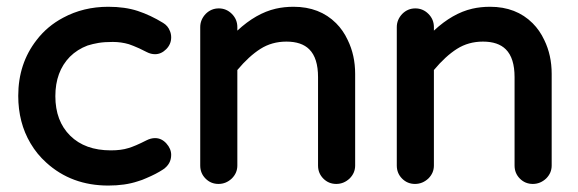

<svg xmlns="http://www.w3.org/2000/svg" viewBox="-20 -540 1750 581"><path d="M72.3 -106.4Q35.2 -168.9 35.2 -250Q35.2 -347.7 90.8 -418.9Q123 -460.9 170.9 -486.3Q232.4 -519.5 307.6 -519.5Q358.4 -519.5 397 -506.8Q435.5 -494.1 473.6 -470.7Q488.3 -461.9 494.1 -446.3Q498 -437.5 498 -426.8Q498 -406.2 482.9 -391.1Q467.8 -376 449.2 -376Q436.5 -376 424.3 -382.3Q412.1 -388.7 401.4 -393.6Q381.8 -402.3 370.1 -406.2Q346.7 -413.1 321.3 -413.1Q295.9 -413.1 278.3 -410.2Q260.7 -407.2 245.1 -402.3Q213.9 -390.6 191.4 -368.2Q147.5 -323.2 147.5 -249Q147.5 -173.8 192.4 -129.4Q237.3 -85 315.4 -85Q346.7 -85 368.2 -91.8Q388.7 -97.7 422.9 -115.2Q436.5 -122.1 449.2 -122.1Q468.8 -122.1 483.4 -106Q498 -89.8 498 -71.3Q498 -43.9 473.6 -27.3Q453.1 -13.7 422.9 -1Q410.2 4.9 396.5 8.8Q358.4 21.5 307.6 21.5Q196.3 21.5 120.1 -47.9Q91.8 -73.2 72.3 -106.4Z M585.9 -39.1V-458Q585.9 -480.5 602.5 -498Q619.1 -514.6 642.1 -514.6Q665 -514.6 681.6 -498Q698.2 -481.4 698.2 -458V-447.3Q754.9 -500 814.5 -513.7Q839.8 -519.5 868.2 -519.5Q947.3 -519.5 997.1 -469.7Q1018.6 -448.2 1032.2 -418.9Q1054.7 -373 1054.7 -316.4V-39.1Q1054.7 -16.6 1038.1 0Q1020.5 16.6 997.6 16.6Q974.6 16.6 958.5 0.5Q942.4 -15.6 942.4 -39.1V-306.6Q942.4 -364.3 916 -390.6Q892.6 -414.1 846.7 -414.1Q802.7 -414.1 768.1 -392.1Q733.4 -370.1 698.2 -328.1V-39.1Q698.2 -16.6 681.6 0Q664.1 16.6 641.1 16.6Q618.2 16.6 602.1 0.5Q585.9 -15.6 585.9 -39.1Z M1180.7 -39.1V-458Q1180.7 -480.5 1197.3 -498Q1213.9 -514.6 1236.8 -514.6Q1259.8 -514.6 1276.4 -498Q1293 -481.4 1293 -458V-447.3Q1349.6 -500 1409.2 -513.7Q1434.6 -519.5 1462.9 -519.5Q1542 -519.5 1591.8 -469.7Q1613.3 -448.2 1627 -418.9Q1649.4 -373 1649.4 -316.4V-39.1Q1649.4 -16.6 1632.8 0Q1615.2 16.6 1592.3 16.6Q1569.3 16.6 1553.2 0.5Q1537.1 -15.6 1537.1 -39.1V-306.6Q1537.1 -364.3 1510.7 -390.6Q1487.3 -414.1 1441.4 -414.1Q1397.5 -414.1 1362.8 -392.1Q1328.1 -370.1 1293 -328.1V-39.1Q1293 -16.6 1276.4 0Q1258.8 16.6 1235.8 16.6Q1212.9 16.6 1196.8 0.5Q1180.7 -15.6 1180.7 -39.1Z"/></svg>

Font: FakePearl
Style: SemiBold
Weight: 400
Version: Version 1.2